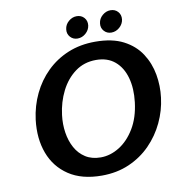

<svg xmlns="http://www.w3.org/2000/svg" viewBox="-97 -990 1007 1091"><g transform="rotate(-10 407.0 -444.5)"><path d="M403 14Q287.5 14 212.8 -35.8Q138 -85.5 106 -171Q74 -256.5 87 -364Q97 -442.5 129.8 -511Q162.5 -579.5 215.5 -631.5Q268.5 -683.5 339.2 -712.8Q410 -742 496 -742Q594 -742 658.5 -708.5Q723 -675 759 -619.5Q795 -564 806.8 -497.2Q818.5 -430.5 810 -364Q801 -290.5 769 -222.8Q737 -155 684.5 -101.5Q632 -48 561 -17Q490 14 403 14ZM415 -89Q470 -89 522 -121.2Q574 -153.5 611.2 -215Q648.5 -276.5 659 -364Q668.5 -442.5 651.2 -504.8Q634 -567 591.5 -603Q549 -639 483 -639Q414 -639 362.5 -601Q311 -563 279.5 -500.5Q248 -438 239 -364Q232.5 -312.5 240 -263.2Q247.5 -214 269 -174.8Q290.5 -135.5 327 -112.2Q363.5 -89 415 -89ZM402 -777Q376.5 -777 360 -795.5Q343.5 -814 347 -840Q350 -866.5 371.2 -884.8Q392.5 -903 418 -903Q444.5 -903 460.8 -884.8Q477 -866.5 474 -840Q470.5 -814 449.5 -795.5Q428.5 -777 402 -777ZM597 -777Q571.5 -777 555 -795.5Q538.5 -814 542 -840Q545 -866.5 566.2 -884.8Q587.5 -903 613 -903Q639.5 -903 655.8 -884.8Q672 -866.5 669 -840Q665.5 -814 644.5 -795.5Q623.5 -777 597 -777Z"/></g></svg>

Font: Expletus Sans
Style: Bold Italic
Weight: 700
Italic angle: -7°
Version: Version 7.500